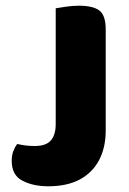

<svg xmlns="http://www.w3.org/2000/svg" viewBox="-20 -637 452 672"><path d="M175 -290H350V-180Q350 -121 327 -77Q304 -33 259.5 -9Q215 15 149 15Q96 15 58.5 -4.5Q21 -24 21 -74Q21 -94 27 -109Q33 -124 40 -133Q59 -129 72.5 -127.5Q86 -126 102 -126Q141 -126 158 -145.5Q175 -165 175 -203ZM350 -213H175V-608Q187 -610 210.5 -613.5Q234 -617 256 -617Q306 -617 328 -600Q350 -583 350 -534Z"/></svg>

Font: Baloo Tamma 2 ExtraBold
Style: Regular
Weight: 800
Designer: Divya Kowshik, Shuchita Grover and Ek Type
Foundry: Ek Type
Version: Version 1.700